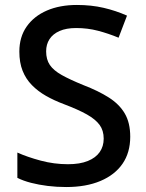

<svg xmlns="http://www.w3.org/2000/svg" viewBox="-20 -744 590 774"><path d="M505 -193Q505 -129 474 -84Q443 -39 385 -14.5Q327 10 247 10Q208 10 172 5.5Q136 1 105 -7Q74 -15 50 -27V-129Q90 -111 144 -96.5Q198 -82 254 -82Q302 -82 334 -95Q366 -108 382 -131Q398 -154 398 -185Q398 -218 381.5 -240.5Q365 -263 330.5 -282.5Q296 -302 238 -324Q198 -339 165.5 -357.5Q133 -376 108.5 -401Q84 -426 71 -459Q58 -492 58 -536Q58 -595 87.5 -637Q117 -679 169 -701.5Q221 -724 290 -724Q348 -724 397.5 -712.5Q447 -701 492 -681L458 -592Q417 -609 375 -620Q333 -631 287 -631Q247 -631 220 -619Q193 -607 179.5 -586Q166 -565 166 -537Q166 -504 181 -482Q196 -460 229 -441.5Q262 -423 316 -401Q376 -378 418.5 -351Q461 -324 483 -286.5Q505 -249 505 -193Z"/></svg>

Font: Noto Sans Thai Medium
Style: Regular
Weight: 500
Designer: Monotype Design Team
Foundry: Monotype Imaging Inc.
Version: Version 2.001